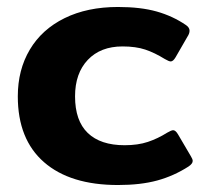

<svg xmlns="http://www.w3.org/2000/svg" viewBox="-20 -515 603 550"><path d="M31 -239Q31 -315 65.5 -373Q100 -431 165 -463Q230 -495 318 -495Q383 -495 429 -482Q475 -469 513 -443Q523 -436 523 -427Q523 -419 517 -410L483 -351Q476 -339 469 -339Q464 -339 452 -346Q423 -364 396 -373Q369 -382 331 -382Q268 -382 231.5 -343.5Q195 -305 195 -239Q195 -169 231.5 -134Q268 -99 337 -99Q375 -99 403.5 -108.5Q432 -118 459 -135Q471 -142 476 -142Q483 -142 490 -130L527 -67Q532 -59 532 -54Q532 -46 520 -38Q478 -11 430.5 2Q383 15 318 15Q181 15 106 -50.5Q31 -116 31 -239Z"/></svg>

Font: Mitr Medium
Style: Regular
Weight: 500
Designer: Thanarat Vachiruckul
Foundry: Cadson Demak
Version: Version 1.002